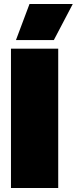

<svg xmlns="http://www.w3.org/2000/svg" viewBox="-20 -943 385 963"><path d="M128 -923H345L250 -742H60ZM35 -699H272V0H35Z"/></svg>

Font: Prompt Black
Style: Regular
Weight: 900
Designer: Katatrad Team
Foundry: CadsonDemak
Version: Version 1.001